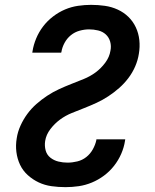

<svg xmlns="http://www.w3.org/2000/svg" viewBox="-20 -763 640 791"><path d="M250 8Q220 8 192 4Q164 0 139.5 -11.5Q115 -23 94.5 -41.5Q74 -60 62.5 -84.5Q51 -109 47.5 -137Q44 -165 49 -194Q53 -220 64.5 -245.5Q76 -271 92.5 -293.5Q109 -316 130 -334.5Q151 -353 174.5 -368.5Q198 -384 223 -395.5Q248 -407 273.5 -417Q299 -427 325 -437.5Q351 -448 373.5 -464.5Q396 -481 413.5 -504.5Q431 -528 435 -554Q439 -573 434 -591Q429 -609 416 -621Q403 -633 384.5 -637.5Q366 -642 347 -642Q328 -642 308 -636.5Q288 -631 272 -618Q256 -605 246 -586.5Q236 -568 233 -549L232 -546H113L114 -552Q118 -578 129 -604.5Q140 -631 157.5 -654Q175 -677 198.5 -695Q222 -713 248 -724Q274 -735 301.5 -739Q329 -743 355 -743Q384 -743 412 -739Q440 -735 465 -723.5Q490 -712 509 -693.5Q528 -675 539.5 -650.5Q551 -626 554 -598Q557 -570 552 -541Q548 -515 537 -489.5Q526 -464 509 -441.5Q492 -419 471 -400.5Q450 -382 426.5 -366.5Q403 -351 378 -339.5Q353 -328 327.5 -318Q302 -308 276 -297.5Q250 -287 227.5 -270.5Q205 -254 187.5 -231Q170 -208 166 -182Q163 -162 168 -143.5Q173 -125 187.5 -113.5Q202 -102 220.5 -97.5Q239 -93 258 -93Q278 -93 298.5 -98Q319 -103 335.5 -116Q352 -129 362.5 -148Q373 -167 377 -186V-189H496L495 -183Q491 -156 479.5 -129.5Q468 -103 450 -80Q432 -57 408.5 -39.5Q385 -22 358.5 -11Q332 0 304.5 4Q277 8 250 8Z"/></svg>

Font: Iosevka Extended Oblique
Style: Bold
Weight: 700
Width: 7
Italic angle: -9°
Monospace: yes
Designer: Belleve Invis
Foundry: Belleve Invis
Version: Version 32.5.0; ttfautohint (v1.8.4)